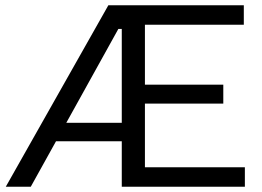

<svg xmlns="http://www.w3.org/2000/svg" viewBox="-20 -710 996 730"><path d="M392 -690H907V-616H531V-388H829V-316H531V-74H911V0H443V-173H193L97 0H2ZM443 -243V-600H430L232 -243Z"/></svg>

Font: Mozilla Text BETA
Style: Regular
Weight: 400
Designer: Studio DRAMA
Foundry: Studio DRAMA
Version: Version 0.100